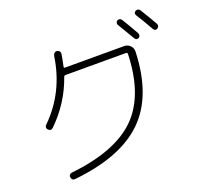

<svg xmlns="http://www.w3.org/2000/svg" viewBox="-144 -1012 1288 1210"><g transform="rotate(-20 500.0 -407.5)"><path d="M848.6 -701.2Q852.5 -693.4 850.6 -684.6Q848.6 -675.8 840.8 -671.9Q824.2 -663.1 813.5 -680.7Q786.1 -727.5 746.1 -793.9Q741.2 -800.8 743.7 -809.6Q746.1 -818.4 752.9 -822.3Q760.7 -826.2 769 -824.2Q777.3 -822.3 782.2 -814.5Q815.4 -760.7 848.6 -701.2ZM911.1 -832Q956.1 -759.8 980.5 -714.8Q984.4 -707 981.4 -699.2Q978.5 -691.4 970.7 -686.5Q954.1 -677.7 943.4 -696.3Q910.2 -755.9 875 -811.5Q864.3 -829.1 881.8 -839.8Q889.6 -843.8 897.9 -841.8Q906.2 -839.8 911.1 -832ZM139.6 -326.2Q123 -309.6 106.4 -325.2Q99.6 -331.1 99.1 -340.3Q98.6 -349.6 106.4 -357.4Q268.6 -516.6 301.8 -749Q303.7 -758.8 311.5 -765.6Q319.3 -772.5 329.1 -771Q338.9 -769.5 344.7 -762.2Q350.6 -754.9 349.6 -745.1Q344.7 -711.9 334 -663.1Q332 -655.3 340.8 -655.3H737.3Q760.7 -655.3 777.3 -638.7Q793.9 -622.1 793 -598.6Q783.2 -305.7 630.4 -155.8Q477.5 -5.9 161.1 26.4Q138.7 28.3 135.7 5.9Q133.8 -2.9 139.2 -10.3Q144.5 -17.6 154.3 -18.6Q456.1 -50.8 595.2 -187.5Q734.4 -324.2 743.2 -600.6Q743.2 -609.4 734.4 -610.4H327.1Q319.3 -610.4 316.4 -602.5Q261.7 -445.3 139.6 -326.2Z"/></g></svg>

Font: Rounded-X Mgen+ 1mn light
Style: Regular
Weight: 200
Designer: [Source Han Sans]
Ryoko NISHIZUKA  (kana & ideographs); Paul D. Hunt (Latin, Greek & Cyrillic); Wenlong ZHANG  (bopomofo
Version: Version 1.059.20150602